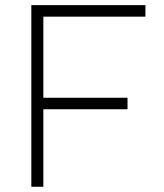

<svg xmlns="http://www.w3.org/2000/svg" viewBox="-20 -713 626 733"><path d="M99.6 0V-693.4H535.2V-649.4H145.5V-339.8H466.8V-295.9H145.5V0Z"/></svg>

Font: Cascadia Code ExtraLight
Style: Regular
Weight: 200
Monospace: yes
Designer: Aaron Bell
Foundry: Saja Typeworks
Version: Version 2407.024; ttfautohint (v1.8.4)